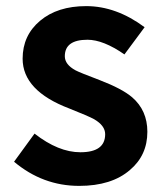

<svg xmlns="http://www.w3.org/2000/svg" viewBox="-20 -594 535 628"><path d="M26 -65 93 -157Q171 -96 243 -96Q324 -96 324 -155Q324 -183 288 -204Q270 -214 207 -239Q54 -297 54 -402Q54 -478 111 -526Q168 -574 262 -574Q360 -574 453 -505L387 -416Q318 -464 266 -464Q192 -464 192 -410Q192 -383 227 -364Q240 -357 306 -332Q379 -304 412 -276Q462 -233 462 -163Q462 -86 405 -38Q345 14 239 14Q120 14 26 -65Z"/></svg>

Font: `nÑOS-|
Style: Bold
Weight: 700
Designer: Ryoko NISHIZUKA ¬âXZm¬º[P (kana & ideographs); Paul D. Hunt (Latin, Greek & Cyrillic); Wenlong ZHANG _ e¬á¬ü¬ô (bopomof
Foundry: Adobe Systems Incorporated
Version: Version 1.00 June 24, 2014, initial release